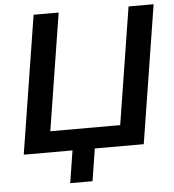

<svg xmlns="http://www.w3.org/2000/svg" viewBox="-58 -758 883 977"><g transform="rotate(-5 383.5 -270.0)"><path d="M261 165 287 0H38L150 -705H278L183 -107H540L635 -705H763L651 0H401L375 165Z"/></g></svg>

Font: Nunito Sans 12pt ExtraLight
Style: Italic
Weight: 200
Italic angle: -9°
Designer: Vernon Adams
Foundry: Vernon Adams
Version: Version 3.101;gftools[0.9.27]